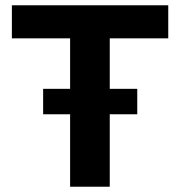

<svg xmlns="http://www.w3.org/2000/svg" viewBox="-20 -706 681 726"><path d="M245.1 0V-273.9H143.1V-370.1H245.1V-561H24.9V-686H616.2V-561H395V-370.1H499V-273.9H395V0Z"/></svg>

Font: Archivo
Style: Bold
Weight: 700
Designer: Hector Gatti
Foundry: Omnibus-Type
Version: Version 2.001